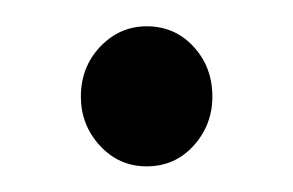

<svg xmlns="http://www.w3.org/2000/svg" viewBox="-20 -119 223 146"><path d="M91.5 7.5Q70.5 7.5 56 -8.2Q41.5 -24 41.5 -45.5Q41.5 -68 56.2 -83.5Q71 -99 91.5 -99Q113 -99 127.2 -83.5Q141.5 -68 141.5 -45.5Q141.5 -24 127.2 -8.2Q113 7.5 91.5 7.5Z"/></svg>

Font: Fraunces 72pt S000 Light
Style: Regular
Weight: 300
Version: Version 1.000; ttfautohint (v1.8.3)